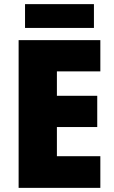

<svg xmlns="http://www.w3.org/2000/svg" viewBox="-20 -908 550 928"><path d="M434 -888H101V-773H434ZM465 0V-153H255V-294H450V-445H255V-563H465V-714H70V0Z"/></svg>

Font: Noto Sans Armenian SemiCondensed Black
Style: Regular
Weight: 900
Width: 4
Designer: Monotype Design Team
Foundry: Monotype Imaging Inc.
Version: Version 2.008